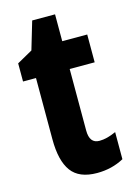

<svg xmlns="http://www.w3.org/2000/svg" viewBox="-106 -720 553 787"><g transform="rotate(-15 170.5 -326.5)"><path d="M250 -115Q266 -115 283.5 -119.5Q301 -124 321 -133V-18Q270 10 207 10Q131 10 98 -35Q65 -80 65 -171V-431H10V-508L76 -545L111 -663H208V-549H314V-431H208V-170Q208 -115 250 -115Z"/></g></svg>

Font: Noto Sans Telugu ExtraCondensed ExtraBold
Style: Regular
Weight: 800
Width: 2
Designer: Jelle Bosma - Monotype Design Team
Foundry: Monotype Imaging Inc.
Version: Version 2.005; ttfautohint (v1.8.4.7-5d5b)